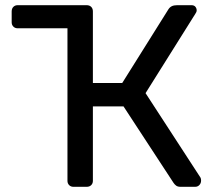

<svg xmlns="http://www.w3.org/2000/svg" viewBox="-20 -720 833 740"><path d="M753 -35Q755 -31 755 -24Q755 -14 748.5 -7Q742 0 732 0H676Q665 0 659 -4.5Q653 -9 649 -15L456 -310H338V-23Q338 -13 331.5 -6.5Q325 0 314 0H263Q253 0 246.5 -6.5Q240 -13 240 -23V-611H48Q38 -611 31.5 -617.5Q25 -624 25 -634V-676Q25 -687 31.5 -693.5Q38 -700 48 -700H314Q325 -700 331.5 -693.5Q338 -687 338 -676V-400H451L629 -684Q634 -692 642 -696Q650 -700 663 -700H718Q728 -700 733 -694Q738 -688 738 -680Q738 -674 733 -667L541 -361Z"/></svg>

Font: Rubik Light
Style: Regular
Weight: 400
Version: Version 2.101